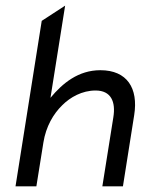

<svg xmlns="http://www.w3.org/2000/svg" viewBox="-20 -661 499 681"><path d="M35 0H109L134 -156C143 -212 169 -257 201 -288C229 -316 271 -340 319 -340C374 -340 391 -300 382 -245L343 0H416L456 -253C471 -348 431 -412 336 -412C258 -412 202 -366 159 -314L211 -641L128 -587Z"/></svg>

Font: Charger Sport
Style: Obl
Weight: 400
Designer: Jasper
Foundry: Cannot Into Space Fonts
Version: Version 1.1